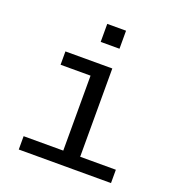

<svg xmlns="http://www.w3.org/2000/svg" viewBox="-132 -831 863 938"><g transform="rotate(20 300.0 -362.5)"><path d="M363.8 -69.3H549.3V0H69.8V-69.3H275.9V-459H120.1V-528.3H363.8ZM266.1 -630.9V-724.6H363.8V-630.9Z"/></g></svg>

Font: Courier New
Style: Regular
Weight: 400
Designer: Steve Matteson
Foundry: Ascender Corporation
Version: Version 2.00.3